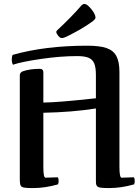

<svg xmlns="http://www.w3.org/2000/svg" viewBox="-20 -946 714 979"><path d="M373 -660Q411 -660 431.5 -651.5Q452 -643 460.5 -622.5Q469 -602 469 -564V-445Q280 -424 201 -423V-577Q201 -595 183 -595Q134 -595 98 -583Q81 -577 81 -562V-30Q81 -9 85 -0.5Q89 8 102.5 10.5Q116 13 148 13Q210 13 276 -6Q279 -15 279 -23Q279 -35 275 -42L212 -40Q201 -40 201 -95V-371Q350 -374 469 -393V-30Q468 -9 472.5 -0.5Q477 8 490.5 10.5Q504 13 536 13Q598 13 664 -6Q667 -15 667 -23Q667 -35 663 -42L600 -40Q589 -40 589 -95V-578Q589 -631 573.5 -660Q558 -689 523 -701Q488 -713 425 -713Q209 -713 44 -666Q40 -657 40 -642Q40 -627 46 -616Q90 -631 189.5 -645.5Q289 -660 373 -660ZM271 -791Q267 -788 267 -783Q267 -776 276.5 -764Q286 -752 294 -752Q303 -750 335 -767Q400 -800 445 -832Q467 -847 467 -856Q467 -873 446 -899Q424 -926 411 -926Q403 -926 395 -918Q346 -861 271 -791Z"/></svg>

Font: Federant
Style: Regular
Weight: 400
Designer: Olexa M. Volochay, Alexei Vanyashin, Otto Ludwig Naegele
Foundry: Cyreal (www.cyreal.org)
Version: Version 1.011; ttfautohint (v1.4.1)